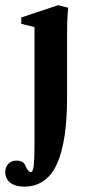

<svg xmlns="http://www.w3.org/2000/svg" viewBox="-62 -466 329 731"><path d="M31.2 244.6Q-3.9 244.6 -22.9 229.5Q-42 214.4 -42 189.5Q-42 171.4 -30.8 158.4Q-19.5 145.5 0 145.5Q28.3 145.5 35.2 166Q45.4 189 55.2 189Q64 189 66.7 162.8Q69.3 136.7 69.3 86.4V-362.8L19 -375.5V-399.4L159.2 -446.3L197.8 -436.5Q193.4 -397.9 193.4 -348.1V-102.1Q193.4 -37.6 188.5 13.9Q183.6 65.4 171.9 109.4Q160.2 153.3 141.8 182.6Q123.5 211.9 95.5 228.3Q67.4 244.6 31.2 244.6Z"/></svg>

Font: Elstob
Style: Bold
Weight: 700
Designer: Peter S. Baker
Version: Version 1.015